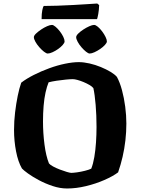

<svg xmlns="http://www.w3.org/2000/svg" viewBox="-20 -1074 801 1094"><path d="M362 0Q322 0 280 -14Q238 -28 201.5 -47.5Q165 -67 139.5 -85.5Q114 -104 105 -114Q83 -152 71.5 -211.5Q60 -271 60 -333Q60 -384 66 -434Q72 -484 81 -528Q90 -572 101 -603Q131 -626 172.5 -647Q214 -668 260.5 -685Q307 -702 351 -711Q395 -720 429 -720Q457 -720 490 -712.5Q523 -705 554.5 -692Q586 -679 610 -664.5Q634 -650 646 -636Q663 -605 675 -560.5Q687 -516 693.5 -466Q700 -416 700 -370Q700 -322 694.5 -274Q689 -226 678.5 -180.5Q668 -135 653 -92Q624 -70 575 -48.5Q526 -27 470 -13.5Q414 0 362 0ZM386 -89Q397 -89 419 -92Q441 -95 464.5 -101Q488 -107 500 -113Q511 -141 517.5 -179.5Q524 -218 527 -262.5Q530 -307 530 -351Q530 -417 525 -476.5Q520 -536 512 -572Q505 -581 489.5 -590Q474 -599 456 -606.5Q438 -614 421.5 -618.5Q405 -623 395 -623Q381 -623 355 -620.5Q329 -618 302.5 -614Q276 -610 257 -605Q247 -581 239.5 -547Q232 -513 228.5 -471Q225 -429 225 -382Q225 -316 233.5 -250.5Q242 -185 259 -143Q265 -135 282.5 -125.5Q300 -116 321 -108Q342 -100 360.5 -94.5Q379 -89 386 -89ZM491 -769Q483 -769 470 -779.5Q457 -790 444 -805Q431 -820 422.5 -836Q414 -852 414 -862Q414 -871 425.5 -882.5Q437 -894 454.5 -905.5Q472 -917 489 -924.5Q506 -932 516 -932Q525 -932 537.5 -921.5Q550 -911 562 -895Q574 -879 581.5 -863.5Q589 -848 589 -838Q589 -830 578 -818Q567 -806 551 -795Q535 -784 518.5 -776.5Q502 -769 491 -769ZM252 -769Q244 -769 230.5 -779.5Q217 -790 203.5 -805.5Q190 -821 181.5 -836.5Q173 -852 173 -862Q173 -871 185 -882.5Q197 -894 214 -905.5Q231 -917 248 -924.5Q265 -932 276 -932Q284 -932 296.5 -921.5Q309 -911 321 -895.5Q333 -880 340.5 -864.5Q348 -849 348 -838Q348 -830 337.5 -818Q327 -806 311.5 -795Q296 -784 279.5 -776.5Q263 -769 252 -769ZM217 -965Q217 -997 221 -1016Q225 -1035 229 -1040Q262 -1040 306.5 -1041.5Q351 -1043 397 -1045.5Q443 -1048 480 -1050.5Q517 -1053 534 -1054L545 -1045Q544 -1017 540 -995Q536 -973 533 -965Z"/></svg>

Font: Texturina Medium 12pt ExtraBold
Style: Regular
Weight: 800
Version: Version 1.002